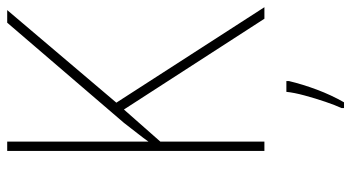

<svg xmlns="http://www.w3.org/2000/svg" viewBox="-241 -513 975 533"><g transform="rotate(-90 246.5 -246.5)"><path d="M493 0H461L209 -390L120 -289V0H94V-714H120V-322Q129 -335 142.5 -352Q156 -369 172 -390L450 -714H485L228 -411ZM288 68Q279 106 264 146Q249 186 229 221H213V214Q221 197 230.5 169Q240 141 248 111.5Q256 82 258 61H288Z"/></g></svg>

Font: Noto Sans Myanmar UI SemiCondensed Thin
Style: Regular
Weight: 100
Width: 4
Designer: Monotype Design Team
Foundry: Monotype Imaging Inc.
Version: Version 2.103; ttfautohint (v1.8.4.7-5d5b)